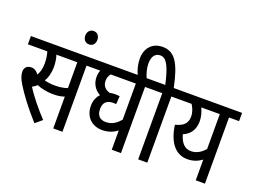

<svg xmlns="http://www.w3.org/2000/svg" viewBox="-128 -1196 2020 1508"><g transform="rotate(20 882.5 -442.0)"><path d="M490 -553H574V-622H0V-553H162C170 -529 176 -495 176 -459C176 -414 167 -381 151 -355C134 -379 114 -392 89 -392C49 -392 32 -366 32 -339C32 -312 40 -283 67 -239C105 -177 170 -87 260 12L316 -35C254 -101 188 -180 144 -251C158 -258 171 -267 183 -278C217 -263 268 -252 316 -252C354 -252 383 -255 413 -266V0H490ZM306 -321C277 -321 248 -325 222 -332C240 -360 253 -403 253 -457C253 -493 247 -529 238 -553H413V-337C378 -325 347 -321 306 -321Z M400 -772C400 -739 420 -716 451 -716C482 -716 501 -739 501 -772C501 -804 482 -828 451 -828C420 -828 400 -804 400 -772Z M1063 -553V-622H561V-553H605C598 -538 594 -520 594 -498C594 -441 622 -396 669 -371C642 -344 629 -306 630 -267C630 -177 692 -119 776 -119C833 -119 871 -138 902 -161V0H979V-553ZM706 -270C706 -325 736 -350 787 -350C794 -350 804 -350 812 -349L817 -416C807 -418 792 -419 778 -419C762 -419 747 -418 733 -414C693 -427 671 -452 671 -493C671 -517 679 -537 692 -553H902V-252C873 -216 835 -188 783 -188C737 -188 706 -212 706 -270Z M895 -615H970C954 -653 941 -689 941 -737C941 -792 964 -827 1008 -827C1063 -827 1092 -760 1123 -622H1051V-553H1123V0H1199V-553H1283V-622H1194C1154 -813 1107 -896 1003 -896C915 -896 864 -834 864 -749C864 -704 875 -660 895 -615Z M1765 -622H1271V-553H1368C1384 -529 1399 -495 1399 -458C1399 -399 1366 -371 1301 -354C1320 -217 1382 -133 1484 -133C1536 -133 1574 -151 1604 -173V0H1681V-553H1765ZM1385 -305C1443 -330 1475 -376 1475 -446C1475 -481 1465 -520 1449 -553H1604V-262C1575 -228 1538 -202 1489 -202C1438 -202 1404 -237 1385 -305Z"/></g></svg>

Font: Noto Sans Devanagari UI Condensed
Style: Regular
Weight: 400
Width: 3
Designer: Jelle Bosma - Monotype Design Team
Foundry: Monotype Imaging Inc.
Version: Version 2.004